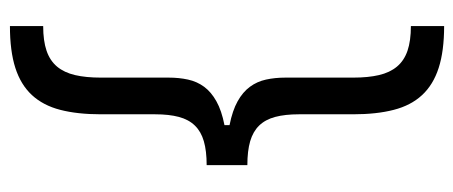

<svg xmlns="http://www.w3.org/2000/svg" viewBox="-294 -508 949 402"><g transform="rotate(90 181.0 -306.5)"><path d="M34.1 -761.4Q86.3 -761.4 121.6 -750Q157 -738.6 178.6 -715.2Q200.3 -691.8 209.5 -655.9Q218.8 -620 218.8 -571V-457.4Q218.8 -428.3 224.3 -407.7Q229.8 -387.1 242.4 -374.1Q255 -361.2 275.2 -355.3Q295.5 -349.4 325.3 -349.4V-264.2Q295.5 -264.2 275.2 -258.3Q255 -252.5 242.4 -239.5Q229.8 -226.6 224.3 -206Q218.8 -185.4 218.8 -156.2V-42.6Q218.8 6.4 209.5 42.3Q200.3 78.1 178.6 101.6Q157 125 121.6 136.4Q86.3 147.7 34.1 147.7V78.1Q65 78.1 85.8 71Q106.5 63.9 119 49Q131.4 34.1 136.7 11.4Q142 -11.4 142 -42.6V-184.7Q142 -206.3 146.1 -225.1Q150.2 -244 161.2 -258.9Q172.2 -273.8 191.6 -284.6Q210.9 -295.5 241.5 -301.5V-312.1Q210.9 -318.2 191.6 -329Q172.2 -339.8 161.2 -354.8Q150.2 -369.7 146.1 -388.5Q142 -407.3 142 -429V-571Q142 -602.3 136.7 -625Q131.4 -647.7 119 -662.6Q106.5 -677.6 85.8 -684.7Q65 -691.8 34.1 -691.8Z"/></g></svg>

Font: Fast_Sans-Dotted
Style: Regular
Weight: 400
Version: Version 3.018